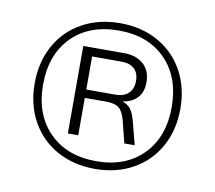

<svg xmlns="http://www.w3.org/2000/svg" viewBox="-57 -775 633 566"><g transform="rotate(10 259.5 -492.0)"><path d="M42 -492Q42 -556 69.5 -605.5Q97 -655 146.5 -682.5Q196 -710 260 -710Q324 -710 373.5 -682.5Q423 -655 450.5 -605.5Q478 -556 478 -492Q478 -428 450.5 -378.5Q423 -329 373.5 -301.5Q324 -274 260 -274Q196 -274 146.5 -301.5Q97 -329 69.5 -378.5Q42 -428 42 -492ZM452 -492Q452 -582 400 -635Q348 -688 260 -688Q171 -688 119 -635Q67 -582 67 -492Q67 -403 119.5 -350Q172 -297 260 -297Q348 -297 400 -350Q452 -403 452 -492ZM164 -625H288Q322 -625 344 -606Q366 -587 366 -551Q366 -522 350 -505Q334 -488 306 -484Q324 -478 332.5 -465.5Q341 -453 347 -429L364 -363H333L316 -431Q309 -456 297 -465.5Q285 -475 259 -475H195V-363H164ZM283 -500Q307 -500 321 -513Q335 -526 335 -550Q335 -574 321.5 -586.5Q308 -599 283 -599H195V-500Z"/></g></svg>

Font: KoHo Light
Style: Regular
Weight: 300
Version: Version 1.000; ttfautohint (v1.6)